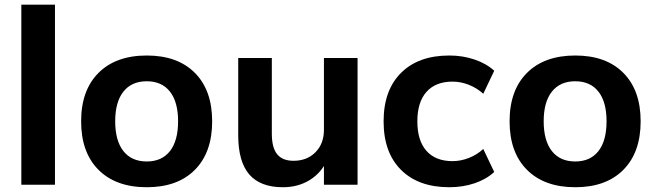

<svg xmlns="http://www.w3.org/2000/svg" viewBox="-20 -786 2786 817"><path d="M70.8 -766.1H213.9V0H70.8Z M325.2 -269.8Q325.2 -401.9 399.1 -475.8Q473.1 -549.8 604.7 -549.8Q735.7 -549.8 809.3 -475.8Q882.8 -401.9 882.8 -269.8Q882.8 -137.5 809.3 -63.4Q735.7 10.7 604.7 10.7Q473.1 10.7 399.1 -63.4Q325.2 -137.5 325.2 -269.8ZM737.8 -270Q737.8 -352.1 703.2 -396.1Q668.7 -440.2 604.4 -440.2Q540 -440.2 505.1 -396.1Q470.2 -352.1 470.2 -270Q470.2 -187.3 505.1 -143.1Q540 -98.9 604.4 -98.9Q668.7 -98.9 703.2 -143.1Q737.8 -187.3 737.8 -270Z M1501.5 0H1358.4V-102.3H1370.6Q1345.9 -49.1 1296.8 -19.2Q1247.6 10.7 1183.8 10.7Q1087.6 10.7 1040.6 -43.8Q993.7 -98.4 993.7 -210.4V-539.1H1136.7V-216.6Q1136.7 -157.7 1159.3 -129.8Q1181.9 -101.8 1229 -101.8Q1286.4 -101.8 1322.4 -138.2Q1358.4 -174.6 1358.4 -233.2V-539.1H1501.5Z M1612.3 -269.5Q1612.3 -401.9 1686.4 -475.8Q1760.5 -549.8 1892.1 -549.8Q1949 -549.8 1999.4 -532.7Q2049.8 -515.6 2083 -484.9L2036.4 -387Q2009.5 -411.6 1974.9 -425.2Q1940.2 -438.7 1906 -438.7Q1833.5 -438.7 1794.7 -395Q1755.9 -351.3 1755.9 -269.5Q1755.9 -187.7 1794.7 -144Q1833.5 -100.3 1906 -100.3Q1940.4 -100.3 1975.1 -113.9Q2009.8 -127.4 2036.4 -152.1L2083 -54.2Q2049.8 -23.4 1999.8 -6.3Q1949.7 10.7 1892.1 10.7Q1760.5 10.7 1686.4 -63.2Q1612.3 -137.2 1612.3 -269.5Z M2148.4 -269.8Q2148.4 -401.9 2222.4 -475.8Q2296.3 -549.8 2428 -549.8Q2559 -549.8 2632.5 -475.8Q2706.1 -401.9 2706.1 -269.8Q2706.1 -137.5 2632.5 -63.4Q2559 10.7 2428 10.7Q2296.3 10.7 2222.4 -63.4Q2148.4 -137.5 2148.4 -269.8ZM2561 -270Q2561 -352.1 2526.5 -396.1Q2491.9 -440.2 2427.6 -440.2Q2363.3 -440.2 2328.4 -396.1Q2293.5 -352.1 2293.5 -270Q2293.5 -187.3 2328.4 -143.1Q2363.3 -98.9 2427.6 -98.9Q2491.9 -98.9 2526.5 -143.1Q2561 -187.3 2561 -270Z"/></svg>

Font: Min Sans VF VF
Style: Regular
Weight: 400
Designer: Jinseong-Kim, NotoSansCJK, Nunito
Foundry: Jinseong-Kim
Version: Version 1.420;Glyphs 3.1.2 (3151)